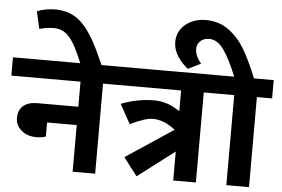

<svg xmlns="http://www.w3.org/2000/svg" viewBox="-82 -1091 1734 1181"><g transform="rotate(5 785.0 -500.5)"><path d="M640 -556H546V0H407V-288H224V-201Q198 -192 166 -192Q110 -192 73.5 -223Q37 -254 37 -299Q37 -348 67 -374.5Q97 -401 154 -401H407V-556H-20V-669H640Z M371 -725Q338 -800 302.5 -835Q267 -870 216 -870Q169 -870 126 -857L102 -964Q153 -985 215 -985Q308 -985 371.5 -927.5Q435 -870 494 -741L544 -632H412Z M1262 -556H1168V0H1028V-179L801 -6L716 -117L1010 -312Q969 -342 936 -354.5Q903 -367 869 -367Q825 -367 731 -322L665 -442Q768 -481 869 -481Q909 -481 946.5 -469Q984 -457 1028 -428V-556H620V-669H1262Z M1590 -556H1496V0H1356V-556H1242V-669H1346Q1303 -775 1263.5 -831Q1224 -887 1173 -887Q1139 -887 1118.5 -867.5Q1098 -848 1098 -819Q1098 -777 1136 -731L1058 -692Q1020 -721 993 -762.5Q966 -804 966 -852Q966 -894 989 -928Q1012 -962 1052.5 -981.5Q1093 -1001 1142 -1001Q1224 -1001 1284.5 -956.5Q1345 -912 1386.5 -841Q1428 -770 1468 -669H1590Z"/></g></svg>

Font: Martel Sans ExtraBold
Style: Regular
Weight: 800
Designer: Dan Reynolds and Mathieu Réguer
Foundry: Dan Reynolds and Mathieu Réguer
Version: Version 1.002; ttfautohint (v1.1) -l 5 -r 5 -G 72 -x 0 -D la